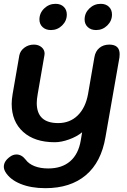

<svg xmlns="http://www.w3.org/2000/svg" viewBox="-26 -733 661 1003"><path d="M2 165Q-6 151 -6 138Q-6 109 26 86Q42 74 60 74Q87 74 108 101Q124 123 154.5 135Q185 147 226 147Q297 147 340.5 109.5Q384 72 396 0L403 -42Q375 -19 334.5 -4.5Q294 10 260 10Q155 10 95 -44Q35 -98 35 -191Q35 -212 40 -242L75 -444Q80 -468 101.5 -484Q123 -500 151 -500Q175 -500 191 -486.5Q207 -473 207 -453Q207 -447 206 -444L171 -242Q166 -214 166 -195Q166 -90 278 -90Q339 -90 380 -130Q421 -170 434 -242L467 -433Q472 -465 493 -482.5Q514 -500 545 -500Q599 -500 599 -450Q599 -439 598 -433L525 -17Q503 114 422.5 182Q342 250 211 250Q136 250 81 227.5Q26 205 2 165ZM180 -631Q180 -665 205 -689Q230 -713 264 -713Q291 -713 307 -697.5Q323 -682 323 -657Q323 -624 298.5 -600Q274 -576 240 -576Q213 -576 196.5 -591.5Q180 -607 180 -631ZM416 -631Q416 -665 441 -689Q466 -713 500 -713Q527 -713 543 -697.5Q559 -682 559 -657Q559 -624 534.5 -600Q510 -576 476 -576Q449 -576 432.5 -591.5Q416 -607 416 -631Z"/></svg>

Font: Kodchasan
Style: Bold Italic
Weight: 700
Italic angle: -10°
Version: Version 1.000; ttfautohint (v1.6)